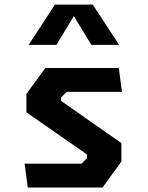

<svg xmlns="http://www.w3.org/2000/svg" viewBox="-20 -838 660 858"><path d="M104 0H438L522.5 -116V-198.5L253 -387V-402.5L278 -427.5H525L511 -534H182.5L98 -418.5V-336L369 -147.5V-131.5L344 -106.5H90ZM108 -637.5H232L310 -766L388 -637.5H512.5L394.5 -817.5H225.5Z"/></svg>

Font: Monaspace Krypton
Style: Bold
Weight: 700
Designer: Riley Cran & the Lettermatic Team
Foundry: Lettermatic
Version: Version 1.200 (Monaspace Krypton)